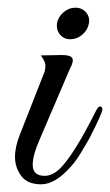

<svg xmlns="http://www.w3.org/2000/svg" viewBox="-20 -479 286 499"><path d="M128 -418Q131 -435 145 -447Q159 -459 176 -459Q193 -459 203.5 -447Q214 -435 211 -418Q208 -401 194 -389Q180 -377 163 -377Q146 -377 136 -389Q126 -401 128 -418ZM96 -22Q116 -22 136 -41Q173 -78 230 -192Q237 -206 244 -201Q246 -199 246 -194.5Q246 -190 238 -172Q234 -164 230.5 -156Q227 -148 223 -141Q220 -134 214 -122.5Q208 -111 198 -95Q180 -63 165 -47Q124 0 87 0Q51 0 35 -22Q19 -44 19 -71Q19 -98 32 -130L96 -293Q98 -299 98 -309Q98 -319 86 -335L141 -336Q164 -336 168 -327.5Q172 -319 162 -301L82 -114Q65 -75 65 -51Q65 -22 96 -22Z"/></svg>

Font: #9Slide05 Great Vibes
Style: Regular
Weight: 400
Designer: Robert E. Leuschke
Foundry: Robert E. Leuschke
Version: Version 1.001